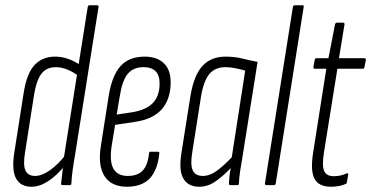

<svg xmlns="http://www.w3.org/2000/svg" viewBox="-20 -703 1409 729"><path d="M99 6Q59 6 41.5 -24.5Q24 -55 34 -122L70 -351Q82 -426 112 -457Q142 -488 189 -488Q215 -488 240 -479Q265 -470 287 -454L280 -413Q258 -430 235.5 -439Q213 -448 192 -448Q171 -448 155 -439Q139 -430 128 -408Q117 -386 110 -347L75 -124Q67 -75 77 -55Q87 -35 113 -35Q139 -35 169.5 -56.5Q200 -78 230 -116L228 -76Q194 -35 162 -14.5Q130 6 99 6ZM218 0Q212 0 212 -6Q214 -28 217.5 -54.5Q221 -81 223 -97L222 -101L313 -676Q314 -683 320 -683H348Q355 -683 354 -676L265 -115Q259 -81 255.5 -54.5Q252 -28 251 -6Q251 0 244 0Z M462 6Q403 6 377 -34Q351 -74 363 -149L393 -341Q406 -418 438.5 -453Q471 -488 529 -488Q576 -488 602 -463Q628 -438 628 -391Q628 -327 594.5 -288.5Q561 -250 491 -240L417 -229L404 -149Q395 -91 410.5 -63Q426 -35 465 -35Q503 -35 522 -55.5Q541 -76 546 -121Q546 -127 552 -127H579Q586 -127 585 -120Q578 -56 548 -25Q518 6 462 6ZM423 -268 483 -277Q536 -286 561 -312.5Q586 -339 586 -386Q586 -448 525 -448Q486 -448 465 -422.5Q444 -397 435 -339Z M736 6Q695 6 676.5 -24.5Q658 -55 669 -123L703 -338Q716 -417 748.5 -452.5Q781 -488 837 -488Q871 -488 899 -481Q927 -474 958 -468L902 -116Q895 -75 891.5 -51.5Q888 -28 887 -6Q887 0 881 0H855Q849 0 849 -6Q850 -20 851.5 -35Q853 -50 856 -65Q830 -37 800 -15.5Q770 6 736 6ZM750 -35Q777 -35 804.5 -55.5Q832 -76 860 -106L911 -435Q893 -440 873.5 -444Q854 -448 836 -448Q797 -448 775 -422Q753 -396 743 -335L710 -125Q702 -77 712 -56Q722 -35 750 -35Z M992 0Q985 0 986 -7L1092 -676Q1093 -683 1100 -683H1127Q1131 -683 1132.5 -682Q1134 -681 1133 -676L1027 -7Q1026 0 1020 0Z M1237 6Q1190 6 1174 -24.5Q1158 -55 1169 -124L1219 -442H1176Q1169 -442 1170 -449L1175 -476Q1176 -482 1182 -482H1227L1252 -610Q1254 -617 1259 -617H1282Q1289 -617 1288 -610L1267 -482H1363Q1370 -482 1369 -475L1364 -449Q1363 -442 1357 -442H1261L1210 -124Q1202 -73 1211 -53.5Q1220 -34 1247 -34Q1262 -34 1274 -37Q1286 -40 1297 -45Q1299 -46 1301 -44Q1303 -42 1302 -39L1297 -11Q1297 -6 1291 -4Q1280 1 1265.5 3.5Q1251 6 1237 6Z"/></svg>

Font: Sofia Sans Extra Condensed Light
Style: Italic
Weight: 300
Italic angle: -9°
Version: Version 4.100